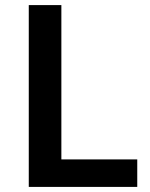

<svg xmlns="http://www.w3.org/2000/svg" viewBox="-20 -734 590 754"><path d="M93 0V-714H221V-108H519V0Z"/></svg>

Font: Noto Sans Gujarati UI SemiBold
Style: Regular
Weight: 600
Designer: Jelle Bosma - Monotype Design Team, Universal Thirst
Foundry: Monotype Imaging Inc.
Version: Version 2.106; ttfautohint (v1.8.4.7-5d5b)